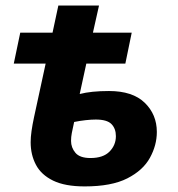

<svg xmlns="http://www.w3.org/2000/svg" viewBox="-20 -664 643 694"><path d="M286.1 9.8Q214.8 9.8 171.9 -11.2Q128.9 -32.2 109.9 -68.4Q90.8 -104.5 90.8 -149.9Q90.8 -168 94 -190.7Q97.2 -213.4 103 -240.2L145 -434.1H29.8L53.2 -545.9H169.9L190.9 -644H337.9L315.9 -545.9H456.1L433.1 -434.1H292L268.1 -324.2Q289.1 -329.6 315.2 -332.3Q341.3 -335 374 -335Q459.5 -335 503.2 -292.5Q546.9 -250 546.9 -187Q546.9 -139.2 522 -93.8Q497.1 -48.3 440.2 -19.3Q383.3 9.8 286.1 9.8ZM307.1 -92.8Q353 -92.8 376 -116.2Q398.9 -139.6 398.9 -171.9Q398.9 -199.2 382.8 -215.6Q366.7 -231.9 326.2 -231.9Q310.5 -231.9 290 -229.7Q269.5 -227.5 248 -223.1Q242.2 -196.8 239.5 -182.9Q236.8 -168.9 236.8 -154.8Q236.8 -130.4 252.7 -111.6Q268.6 -92.8 307.1 -92.8Z"/></svg>

Font: Open Sans
Style: Bold Italic
Weight: 700
Italic angle: -12°
Designer: Monotype Design Team
Foundry: Monotype Imaging Inc.
Version: Version 3.003; ttfautohint (v1.8.4)